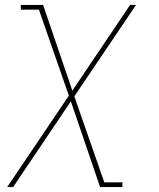

<svg xmlns="http://www.w3.org/2000/svg" viewBox="-20 -540 640 775"><path d="M9 215 258 -154 137 -501H64V-520H154L272 -174L505 -520H529L280 -151L401 196H474V215H384L266 -131L33 215Z"/></svg>

Font: Iosevka Etoile Thin Oblique
Style: Regular
Weight: 100
Italic angle: -9°
Designer: Belleve Invis
Foundry: Belleve Invis
Version: Version 15.5.2; ttfautohint (v1.8.4)